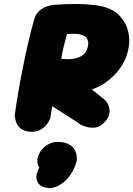

<svg xmlns="http://www.w3.org/2000/svg" viewBox="-20 -674 676 975"><path d="M136 -5Q104 -7 87 -20Q70 -33 63.5 -49.5Q57 -66 56 -78.5Q55 -91 55 -91Q59 -119 65.5 -161.5Q72 -204 81.5 -255.5Q91 -307 102.5 -362.5Q114 -418 127 -473Q140 -528 154 -576Q154 -576 157 -585.5Q160 -595 169.5 -608Q179 -621 198.5 -632.5Q218 -644 250 -649Q375 -659 463 -648Q551 -637 591 -590Q631 -544 635.5 -485Q640 -426 613.5 -368.5Q587 -311 532 -267Q509 -248 478.5 -233Q448 -218 412 -208.5Q376 -199 336.5 -196.5Q297 -194 256 -200L235 -73Q235 -73 230 -62Q225 -51 213.5 -37.5Q202 -24 183 -14Q164 -4 136 -5ZM390 -41Q355 -65 323 -85Q291 -105 255 -128.5Q219 -152 171 -184Q171 -190 188 -202Q205 -214 229 -227.5Q253 -241 277 -253.5Q301 -266 317 -274Q333 -282 333 -282Q360 -269 377 -261Q394 -253 407.5 -245.5Q421 -238 434.5 -228.5Q448 -219 466.5 -204Q485 -189 514 -165Q514 -165 519 -159Q524 -153 529.5 -141.5Q535 -130 536.5 -115.5Q538 -101 531 -83Q524 -65 503 -46Q486 -30 466.5 -27Q447 -24 429.5 -27.5Q412 -31 401 -36Q390 -41 390 -41ZM291 -375Q324 -372 348 -375Q372 -378 388 -386.5Q404 -395 413 -407.5Q422 -420 426 -436Q430 -454 426.5 -466.5Q423 -479 414.5 -486.5Q406 -494 392 -498Q378 -502 360 -502.5Q342 -503 320 -501Q311 -469 303.5 -437.5Q296 -406 291 -375ZM203 276Q185 270 176.5 259Q168 248 166 236.5Q164 225 165 217.5Q166 210 166 210L179 177Q164 150 172.5 122Q181 94 205 73Q229 52 260 47Q299 45 322 55Q345 65 355.5 81Q366 97 368.5 113Q371 129 370 141Q365 163 353 187Q341 211 324.5 230.5Q308 250 291 260Q291 260 279 267.5Q267 275 247 279.5Q227 284 203 276Z"/></svg>

Font: Sour Gummy Black
Style: Italic
Weight: 900
Italic angle: -11.3°
Designer: Stefie Justprince
Foundry: Eifetstype
Version: Version 1.000